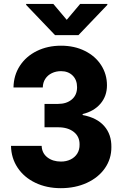

<svg xmlns="http://www.w3.org/2000/svg" viewBox="-20 -773 686 979"><path d="M36.1 -29.3H192.4Q193.8 7.8 221.4 29.3Q249 50.8 291 50.8Q317.9 50.8 339.6 40.3Q361.3 29.8 373.8 10.3Q386.2 -9.3 385.7 -36.1Q386.2 -76.7 356.2 -100.3Q326.2 -124 276.4 -124H207V-243.2H276.4Q319.3 -243.2 346.2 -265.9Q373 -288.6 373 -328.1Q373 -365.7 350.3 -387.9Q327.6 -410.2 291 -410.2Q265.6 -410.2 244.6 -400.1Q223.6 -390.1 211.2 -371.3Q198.7 -352.5 198.2 -327.1H48.8Q49.8 -389.2 81.3 -437.5Q112.8 -485.8 167.7 -512.9Q222.7 -540 291 -540Q359.4 -540 412.8 -513.4Q466.3 -486.8 495.8 -440.7Q525.4 -394.5 525.4 -337.9Q525.4 -283.2 492.4 -244.4Q459.5 -205.6 401.4 -191.4V-186.5Q474.1 -172.9 511.5 -130.1Q548.8 -87.4 547.9 -23.4Q548.3 36.6 515.1 84.5Q481.9 132.3 422.9 159.4Q363.8 186.5 290 186.5Q217.8 186.5 160.2 158.9Q102.5 131.3 69.8 82Q37.1 32.7 36.1 -29.3ZM320.3 -671.9 388.7 -752.9H527.3V-748L379.9 -593.8H260.7L113.3 -748V-752.9H252Z"/></svg>

Font: Pretendard GOV ExtraBold
Style: Regular
Weight: 800
Designer: Base glyphs from Inter by Rasmus Andersson; Hangeul glyphs from Noto Sans CJK(Source Han Sans) by Jang Soo-young and Kan
Foundry: Kil Hyung-jin
Version: Version 1.309